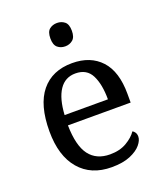

<svg xmlns="http://www.w3.org/2000/svg" viewBox="-141 -854 817 958"><g transform="rotate(-20 267.5 -375.0)"><path d="M287 10Q178 10 116.5 -62Q55 -134 55 -264Q55 -404 113 -475Q171 -546 277 -546Q374 -546 429.5 -486Q485 -426 485 -307V-261H152Q154 -152 191.5 -102.5Q229 -53 301 -53Q353 -53 389.5 -74.5Q426 -96 444 -123Q451 -120 457 -111Q463 -102 463 -89Q463 -69 444 -46Q425 -23 386 -6.5Q347 10 287 10ZM384 -315Q384 -395 359.5 -443.5Q335 -492 275 -492Q220 -492 189.5 -446.5Q159 -401 154 -315ZM275 -636Q251 -636 234.5 -650Q218 -664 218 -698Q218 -733 234.5 -746.5Q251 -760 275 -760Q298 -760 315 -746.5Q332 -733 332 -698Q332 -664 315 -650Q298 -636 275 -636Z"/></g></svg>

Font: Noto Serif Dogra
Style: Regular
Weight: 400
Designer: Ek Type
Foundry: Ek Type
Version: Version 1.005